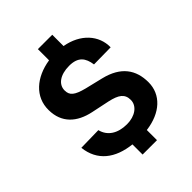

<svg xmlns="http://www.w3.org/2000/svg" viewBox="-254 -961 1190 1190"><g transform="rotate(-45 341.0 -365.5)"><path d="M632 -196C632 -305 578 -384 446 -416L330 -444C251 -464 228 -485 228 -528C228 -580 277 -616 356 -616C434 -616 462 -577 471 -513L619 -515C621 -619 544 -705 418 -727V-826H292V-728C163 -708 70 -629 72 -511C73 -399 144 -335 254 -312L373 -287C444 -271 477 -249 477 -196C477 -144 425 -106 354 -106C274 -106 218 -141 202 -206L50 -203C64 -77 153 -9 289 6V95H415V6C549 -11 632 -88 632 -196Z"/></g></svg>

Font: United Sans
Style: Bold
Weight: 700
Designer: Pablo Impallari, Rodrigo Fuenzalida (Modified by Dan O. Williams)
Version: Version 1.000;PS 001.000;hotconv 1.0.88;makeotf.lib2.5.64775